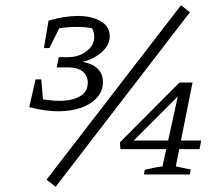

<svg xmlns="http://www.w3.org/2000/svg" viewBox="-20 -668 847 735"><path d="M92 -258 110 -295Q140 -288 164 -285Q188 -282 207 -282Q257 -282 286.5 -299.5Q316 -317 316 -351Q316 -379 296.5 -394.5Q277 -410 242 -410H197L205 -449H238Q282 -449 311.5 -472Q341 -495 341 -528Q341 -539 336.5 -551Q332 -563 323 -573L341 -558Q325 -562 307 -563.5Q289 -565 270 -565Q248 -565 222.5 -562Q197 -559 171 -553L166 -589Q196 -598 225 -602.5Q254 -607 277 -607Q331 -607 365.5 -587Q400 -567 400 -529Q400 -497 372 -470.5Q344 -444 297 -431Q335 -424 354.5 -404.5Q374 -385 374 -354Q374 -320 351.5 -294.5Q329 -269 290.5 -255.5Q252 -242 203 -242Q178 -242 150 -246Q122 -250 92 -258ZM116 -364H138L147 -258H92ZM148 -484 166 -589 222 -590 169 -484ZM193 47 158 20 673 -648 707 -621ZM531 0 534 -18Q552 -22 568 -25.5Q584 -29 602 -31L665 -319L676 -314L474 -112L467 -130H750L744 -97H441L439 -123L667 -352H717L653 -31L710 -19L707 0Z"/></svg>

Font: Piazzolla Thin Light
Style: Italic
Weight: 300
Italic angle: -11.3°
Version: Version 2.005